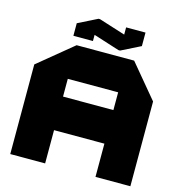

<svg xmlns="http://www.w3.org/2000/svg" viewBox="-128 -1024 1070 1138"><g transform="rotate(15 406.5 -455.0)"><path d="M38 0V-550L251 -725H252V0ZM252 -204V-410H561V-204ZM561 0V-519H775V0ZM252 -519V-725H604L775 -520V-519ZM218 -774V-850L338 -859V-774ZM507 -804V-903H626V-821ZM498 -761 218 -850V-851L336 -910H345L626 -821V-820L508 -761Z"/></g></svg>

Font: Foldit ExtraBold
Style: Regular
Weight: 800
Version: Version 1.003